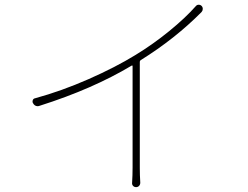

<svg xmlns="http://www.w3.org/2000/svg" viewBox="-20 -767 1040 804"><path d="M799.8 -741.2Q804.7 -747.1 811.5 -747.1Q811.5 -747.1 812.5 -747.1Q819.3 -747.1 824.2 -742.2Q829.1 -737.3 829.1 -729.5Q829.1 -722.7 824.2 -716.8Q712.9 -604.5 568.4 -514.6Q565.4 -511.7 565.4 -507.8V-65.4Q565.4 -33.2 567.4 -2Q567.4 5.9 562.5 11.2Q557.6 16.6 549.8 16.6Q542 16.6 537.1 11.2Q532.2 5.9 533.2 -2Q535.2 -33.2 535.2 -65.4V-489.3Q535.2 -494.1 531.2 -492.2Q368.2 -394.5 146.5 -324.2Q141.6 -322.3 137.7 -322.3Q125 -322.3 118.2 -335Q116.2 -337.9 116.2 -341.8Q116.2 -344.7 117.2 -347.7Q120.1 -354.5 127 -355.5Q237.3 -385.7 350.6 -435.5Q463.9 -485.4 547.9 -537.1Q620.1 -581.1 688.5 -636.7Q756.8 -692.4 799.8 -741.2Z"/></svg>

Font: Gen Jyuu Gothic ExtraLight
Style: Regular
Weight: 100
Designer: [Source Han Sans]
Ryoko NISHIZUKA  (kana & ideographs); Paul D. Hunt (Latin, Greek & Cyrillic); Wenlong ZHANG  (bopomofo
Version: Version 1.002.20150607